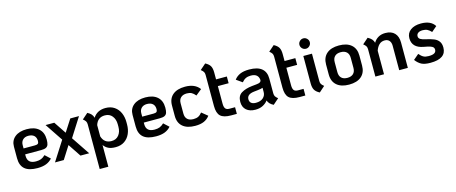

<svg xmlns="http://www.w3.org/2000/svg" viewBox="-49 -1408 5559 2342"><g transform="rotate(-15 2730.0 -236.5)"><path d="M383 -119 448 -59Q418 -24 373 -6Q328 12 262 12Q154 12 102 -32.5Q50 -77 50 -169V-315Q50 -392 104.5 -436.5Q159 -481 254 -481Q351 -481 405 -433.5Q459 -386 459 -297Q459 -256 451 -233Q443 -210 422 -199.5Q401 -189 360 -189H158V-169Q158 -72 264 -72Q303 -72 329.5 -82.5Q356 -93 383 -119ZM158 -307V-264H301Q329 -264 340 -273.5Q351 -283 351 -307Q351 -351 325.5 -374.5Q300 -398 253 -398Q209 -398 183.5 -373Q158 -348 158 -307Z M806 0 698 -162 595 0H484L641 -246L491 -470H601L704 -316L803 -470H913L761 -231L916 0Z M1453 -251V-219Q1453 -156 1430 -103.5Q1407 -51 1361 -19.5Q1315 12 1249 12Q1191 12 1156.5 -5.5Q1122 -23 1099 -55V219H990V-345Q990 -369 980.5 -384.5Q971 -400 948 -418L1021 -482Q1052 -466 1069 -446.5Q1086 -427 1092 -401Q1144 -482 1249 -482Q1315 -482 1361 -450.5Q1407 -419 1430 -366.5Q1453 -314 1453 -251ZM1344 -251Q1344 -314 1311 -355.5Q1278 -397 1219 -397Q1127 -397 1099 -306V-164Q1127 -73 1219 -73Q1278 -73 1311 -114.5Q1344 -156 1344 -219Z M1881 -119 1946 -59Q1916 -24 1871 -6Q1826 12 1760 12Q1652 12 1600 -32.5Q1548 -77 1548 -169V-315Q1548 -392 1602.5 -436.5Q1657 -481 1752 -481Q1849 -481 1903 -433.5Q1957 -386 1957 -297Q1957 -256 1949 -233Q1941 -210 1920 -199.5Q1899 -189 1858 -189H1656V-169Q1656 -72 1762 -72Q1801 -72 1827.5 -82.5Q1854 -93 1881 -119ZM1656 -307V-264H1799Q1827 -264 1838 -273.5Q1849 -283 1849 -307Q1849 -351 1823.5 -374.5Q1798 -398 1751 -398Q1707 -398 1681.5 -373Q1656 -348 1656 -307Z M2042 -170V-300Q2042 -387 2097.5 -434.5Q2153 -482 2254 -482Q2379 -482 2437 -403L2362 -342Q2337 -372 2313.5 -384.5Q2290 -397 2254 -397Q2205 -397 2178 -371.5Q2151 -346 2151 -300V-170Q2151 -123 2177.5 -98Q2204 -73 2254 -73Q2291 -73 2315.5 -85.5Q2340 -98 2363 -127L2438 -66Q2409 -27 2365 -7.5Q2321 12 2254 12Q2152 12 2097 -35Q2042 -82 2042 -170Z M2644 -385V-163Q2644 -120 2659 -101Q2674 -82 2708 -82H2780V2H2708Q2614 2 2574.5 -35.5Q2535 -73 2535 -163V-555Q2535 -579 2526 -594Q2517 -609 2493 -628L2566 -692Q2610 -669 2627 -639.5Q2644 -610 2644 -557V-470H2780V-385Z M3316 -52 3243 12Q3187 -16 3172 -62Q3149 -30 3109 -9Q3069 12 3014 12Q2942 12 2900 -24.5Q2858 -61 2858 -128Q2858 -205 2911 -237Q2964 -269 3046 -278L3104 -284Q3136 -287 3149.5 -295.5Q3163 -304 3165 -321Q3159 -405 3064 -405Q3027 -405 3000.5 -392.5Q2974 -380 2950 -351L2875 -404Q2902 -441 2947 -461.5Q2992 -482 3064 -482Q3169 -482 3221.5 -438.5Q3274 -395 3274 -312V-125Q3274 -101 3283 -86Q3292 -71 3316 -52ZM3165 -170V-224Q3146 -216 3099 -211L3054 -206Q2962 -196 2962 -133Q2962 -101 2982.5 -84.5Q3003 -68 3041 -68Q3099 -68 3132 -97Q3165 -126 3165 -170Z M3509 -385V-163Q3509 -120 3524 -101Q3539 -82 3573 -82H3645V2H3573Q3479 2 3439.5 -35.5Q3400 -73 3400 -163V-555Q3400 -579 3391 -594Q3382 -609 3358 -628L3431 -692Q3475 -669 3492 -639.5Q3509 -610 3509 -557V-470H3645V-385Z M3735 -613Q3735 -639 3754.5 -658.5Q3774 -678 3801 -678Q3827 -678 3846.5 -658.5Q3866 -639 3866 -613Q3866 -586 3846.5 -566.5Q3827 -547 3801 -547Q3774 -547 3754.5 -566.5Q3735 -586 3735 -613ZM3746 -123V-470H3855V-125Q3855 -101 3864 -86Q3873 -71 3897 -52L3825 12Q3781 -11 3763.5 -41Q3746 -71 3746 -123Z M3987 -172V-298Q3987 -386 4042 -434Q4097 -482 4197 -482Q4298 -482 4353 -434Q4408 -386 4408 -298V-172Q4408 -84 4353 -36Q4298 12 4197 12Q4097 12 4042 -36Q3987 -84 3987 -172ZM4299 -172V-298Q4299 -346 4272.5 -371.5Q4246 -397 4197 -397Q4149 -397 4122.5 -371.5Q4096 -346 4096 -298V-172Q4096 -124 4122.5 -98.5Q4149 -73 4197 -73Q4246 -73 4272.5 -98.5Q4299 -124 4299 -172Z M4940 -320V0H4831V-309Q4831 -350 4810.5 -373.5Q4790 -397 4753 -397Q4710 -397 4682 -369.5Q4654 -342 4639 -297V0H4530V-345Q4530 -369 4521 -384Q4512 -399 4488 -418L4561 -482Q4593 -465 4610 -445.5Q4627 -426 4634 -399Q4655 -437 4693 -459.5Q4731 -482 4783 -482Q4859 -482 4899.5 -439.5Q4940 -397 4940 -320Z M5038 -74 5106 -132Q5134 -99 5159 -86Q5184 -73 5224 -73Q5273 -73 5296 -87Q5319 -101 5319 -130Q5319 -148 5308.5 -159.5Q5298 -171 5270.5 -180Q5243 -189 5191 -198Q5051 -224 5051 -344Q5051 -408 5100.5 -445Q5150 -482 5233 -482Q5358 -482 5407 -403L5340 -346Q5315 -373 5291 -385Q5267 -397 5233 -397Q5195 -397 5174.5 -382Q5154 -367 5154 -341Q5154 -316 5177 -302.5Q5200 -289 5240 -281Q5303 -267 5341 -251.5Q5379 -236 5401 -206.5Q5423 -177 5423 -128Q5423 12 5224 12Q5151 12 5111.5 -8.5Q5072 -29 5038 -74Z"/></g></svg>

Font: KoHo SemiBold
Style: Regular
Weight: 600
Designer: Cadson Demak & Katatrad Team
Foundry: Cadson Demak Co.,Ltd.
Version: Version 1.000; ttfautohint (v1.6)